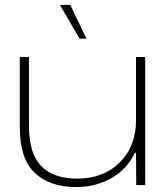

<svg xmlns="http://www.w3.org/2000/svg" viewBox="-20 -747 666 775"><path d="M301 -591 222 -727H264L329 -591ZM287 8Q181 8 120.5 -49Q60 -106 60 -232V-517H97V-238Q97 -128 146 -77Q195 -26 292 -26Q397 -26 463 -91Q529 -156 529 -262V-517H566V0H530L529 -130H524Q494 -65 430.5 -28.5Q367 8 287 8Z"/></svg>

Font: Mona Sans Expanded ExtraLight
Style: Regular
Weight: 200
Width: 7
Designer: Deni Anggara
Foundry: GitHub
Version: Version 1.001;gftools[0.9.33]